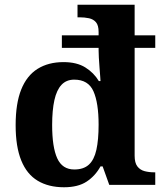

<svg xmlns="http://www.w3.org/2000/svg" viewBox="-20 -780 689 810"><path d="M250 10Q185 10 139.2 -17.4Q93.3 -44.7 69.7 -102.9Q46 -161 46 -251.8Q46 -343.6 69.5 -402.3Q93 -461 138.5 -489.5Q184 -518 247.9 -518Q304 -518 340 -495.5Q376 -473 397 -438H404Q404 -438 403 -454Q402 -470 400 -493Q398 -516 397 -537Q396 -558 396 -568V-578H241V-631H396V-645Q396 -673 385 -686Q374 -699 355.5 -703Q337 -707 315 -707H307V-760H548V-631H635V-578H548V-123Q548 -93 559.5 -78Q571 -63 589.8 -58Q608.6 -53 631 -53H635V0H441L413 -78H404Q382 -38 345.7 -14Q309.4 10 250 10ZM293.5 -65Q332.7 -65 354.9 -85.4Q377.2 -105.7 386.6 -147.9Q396 -190 396 -254Q396 -346 374.2 -395Q352.4 -444 293.1 -444Q260 -444 239.5 -422.2Q219 -400.4 209.5 -357.7Q200 -315 200 -252.8Q200 -159 221.5 -112Q243 -65 293.5 -65Z"/></svg>

Font: Noto Serif Thai
Style: Regular
Weight: 400
Designer: Monotype Design Team
Foundry: Monotype Imaging Inc.
Version: Version 2.001